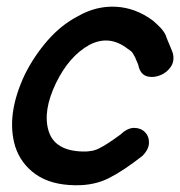

<svg xmlns="http://www.w3.org/2000/svg" viewBox="-20 -549 534 569"><path d="M202 0Q259 1 302.5 -21Q346 -43 402 -87Q421 -106 421.5 -125.5Q422 -145 409.5 -157.5Q397 -170 377.5 -170Q358 -170 338 -151Q296 -120 275 -110Q255 -99 225 -100Q142 -102 124 -161Q106 -220 146 -303Q185 -383 245 -416Q304 -447 359 -404Q370 -397 373 -392Q376 -387 381 -378Q382 -374 386 -366Q390 -358 392 -348Q399 -327 417 -322.5Q435 -318 455 -326Q475 -334 486.5 -351.5Q498 -369 492 -392Q491 -395 487 -405Q483 -415 478 -426.5Q473 -438 471 -445Q465 -457 455.5 -467Q446 -477 433 -488Q382 -526 323.5 -529Q265 -532 211 -501Q161 -475 121 -429Q81 -383 54 -329Q-3 -209 25 -115Q42 -63 86.5 -32Q131 -1 202 0Z"/></svg>

Font: Balsamiq Sans
Style: Italic
Weight: 400
Italic angle: -12°
Designer: Michael Angeles
Foundry: Balsamiq SRL
Version: Version 1.020; ttfautohint (v1.8.4.7-5d5b);gftools[0.9.26]